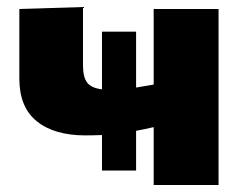

<svg xmlns="http://www.w3.org/2000/svg" viewBox="-20 -526 688 546"><path d="M270 -41V-142Q246.5 -141 223 -141Q134.5 -141 84.8 -181Q35 -221 35 -302.5V-500.5L216 -506V-340.5Q216 -306.5 228 -291Q240 -275.5 270 -272V-436H367V-277Q388.5 -280.5 417 -285.5V-500.5H601.5V0H417V-164.5Q391.5 -158.5 367 -154V-41Z"/></svg>

Font: Commissioner ExtraBold
Style: Regular
Weight: 800
Designer: Kostas Bartsokas
Foundry: Kostas Bartsokas
Version: Version 1.000; ttfautohint (v1.8.3)